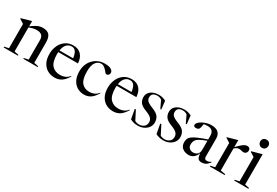

<svg xmlns="http://www.w3.org/2000/svg" viewBox="59 -1730 3951 2735"><g transform="rotate(30 2034.0 -363.0)"><path d="M346.5 -13.5 418.5 -28.5V-350Q418.5 -400.5 392 -425.8Q365.5 -451 309 -451Q274.5 -451 242.2 -442.2Q210 -433.5 186.5 -423.5V-28.5L258 -13.5V0H23V-13.5L94.5 -28.5V-428L23 -473V-482L184.5 -527.5H186.5V-442Q232 -475 263 -492.2Q294 -509.5 319 -515.8Q344 -522 372 -522Q445.5 -522 478 -482.8Q510.5 -443.5 510.5 -358.5V-28.5L582 -13.5V0H346.5Z M873 -522Q952 -522 999.8 -473.5Q1047.5 -425 1054 -332H730Q728.5 -315.5 728.5 -297.5Q728.5 -172 777 -116.8Q825.5 -61.5 914.5 -61.5Q956 -61.5 994.5 -78.2Q1033 -95 1058 -129L1066 -123.5Q1019.5 -49 971.8 -19.5Q924 10 863.5 10Q798.5 10 746.2 -19.2Q694 -48.5 663.8 -105.8Q633.5 -163 633.5 -247Q633.5 -321.5 661.8 -384Q690 -446.5 743.8 -484.2Q797.5 -522 873 -522ZM858 -497.5Q808 -497.5 775.8 -462Q743.5 -426.5 733 -361H957.5Q948.5 -431 924.2 -464.2Q900 -497.5 858 -497.5Z M1388.5 -522Q1460.5 -522 1493.8 -500.5Q1527 -479 1527 -449.5Q1527 -426 1513.2 -412.5Q1499.5 -399 1476 -399Q1471 -399 1459 -413.5Q1447 -428 1429.5 -447.2Q1412 -466.5 1390.8 -481Q1369.5 -495.5 1345.5 -495.5Q1291 -495.5 1256.2 -447.8Q1221.5 -400 1221.5 -297.5Q1221.5 -172 1266.2 -116.8Q1311 -61.5 1397 -61.5Q1437 -61.5 1474 -78.2Q1511 -95 1535.5 -129L1543 -123.5Q1498.5 -49 1452.2 -19.5Q1406 10 1348 10Q1285.5 10 1235.2 -19.2Q1185 -48.5 1155.8 -105.8Q1126.5 -163 1126.5 -247Q1126.5 -327 1160.8 -389Q1195 -451 1254.2 -486.5Q1313.5 -522 1388.5 -522Z M1833.5 -522Q1912.5 -522 1960.2 -473.5Q2008 -425 2014.5 -332H1690.5Q1689 -315.5 1689 -297.5Q1689 -172 1737.5 -116.8Q1786 -61.5 1875 -61.5Q1916.5 -61.5 1955 -78.2Q1993.5 -95 2018.5 -129L2026.5 -123.5Q1980 -49 1932.2 -19.5Q1884.5 10 1824 10Q1759 10 1706.8 -19.2Q1654.5 -48.5 1624.2 -105.8Q1594 -163 1594 -247Q1594 -321.5 1622.2 -384Q1650.5 -446.5 1704.2 -484.2Q1758 -522 1833.5 -522ZM1818.5 -497.5Q1768.5 -497.5 1736.2 -462Q1704 -426.5 1693.5 -361H1918Q1909 -431 1884.8 -464.2Q1860.5 -497.5 1818.5 -497.5Z M2276.5 -522Q2310.5 -522 2338 -514.8Q2365.5 -507.5 2394.5 -493L2410 -356H2394.5L2337.5 -476.5Q2306.5 -500 2264 -500Q2220.5 -500 2196.5 -480Q2172.5 -460 2172.5 -422Q2172.5 -401.5 2180.5 -384Q2188.5 -366.5 2213.8 -349.2Q2239 -332 2291.5 -311.5Q2370 -281 2396.8 -241.8Q2423.5 -202.5 2423.5 -150.5Q2423.5 -103 2397.2 -66.8Q2371 -30.5 2328 -10.2Q2285 10 2233.5 10Q2195.5 10 2165 2.5Q2134.5 -5 2106.5 -20L2078 -177.5H2095.5L2170.5 -31Q2203 -13 2241 -13Q2283 -13 2317 -37.8Q2351 -62.5 2351 -112.5Q2351 -150.5 2325.2 -177.8Q2299.5 -205 2226.5 -232.5Q2154 -260 2127.2 -297Q2100.5 -334 2100.5 -384Q2100.5 -428.5 2125 -459.2Q2149.5 -490 2189.5 -506Q2229.5 -522 2276.5 -522Z M2695.5 -522Q2729.5 -522 2757 -514.8Q2784.5 -507.5 2813.5 -493L2829 -356H2813.5L2756.5 -476.5Q2725.5 -500 2683 -500Q2639.5 -500 2615.5 -480Q2591.5 -460 2591.5 -422Q2591.5 -401.5 2599.5 -384Q2607.5 -366.5 2632.8 -349.2Q2658 -332 2710.5 -311.5Q2789 -281 2815.8 -241.8Q2842.5 -202.5 2842.5 -150.5Q2842.5 -103 2816.2 -66.8Q2790 -30.5 2747 -10.2Q2704 10 2652.5 10Q2614.5 10 2584 2.5Q2553.5 -5 2525.5 -20L2497 -177.5H2514.5L2589.5 -31Q2622 -13 2660 -13Q2702 -13 2736 -37.8Q2770 -62.5 2770 -112.5Q2770 -150.5 2744.2 -177.8Q2718.5 -205 2645.5 -232.5Q2573 -260 2546.2 -297Q2519.5 -334 2519.5 -384Q2519.5 -428.5 2544 -459.2Q2568.5 -490 2608.5 -506Q2648.5 -522 2695.5 -522Z M3404 -57.5Q3367 -13.5 3338.5 -1.8Q3310 10 3280 10Q3236.5 10 3219.8 -18Q3203 -46 3200.5 -97Q3187 -50.5 3151.8 -20.2Q3116.5 10 3069 10Q3007 10 2965.5 -23Q2924 -56 2924 -119Q2924 -150.5 2934.2 -175Q2944.5 -199.5 2973.2 -221.5Q3002 -243.5 3057.2 -267.5Q3112.5 -291.5 3202 -322V-380Q3202 -484.5 3100 -484.5Q3065.5 -484.5 3037.5 -478.5Q3034.5 -452.5 3028.8 -427.8Q3023 -403 3014.5 -392Q3008 -384 2994.8 -379.5Q2981.5 -375 2967.5 -375Q2949.5 -375 2938.8 -382.2Q2928 -389.5 2928 -405Q2928 -426 2948 -446.8Q2968 -467.5 2999.8 -484.5Q3031.5 -501.5 3068.2 -511.8Q3105 -522 3138.5 -522Q3223 -522 3258.5 -485.5Q3294 -449 3294 -389.5V-93Q3294 -68.5 3305.5 -58Q3317 -47.5 3335.5 -47.5Q3370 -47.5 3404 -71ZM3019.5 -139.5Q3019.5 -96.5 3044.5 -74.8Q3069.5 -53 3105.5 -53Q3148.5 -53 3175.2 -78.2Q3202 -103.5 3202 -150.5V-299.5Q3125 -273 3085.8 -248.8Q3046.5 -224.5 3033 -198.2Q3019.5 -172 3019.5 -139.5Z M3734.5 -521Q3756.5 -521 3769.5 -508.5Q3782.5 -496 3782.5 -474Q3782.5 -447.5 3766.2 -431.2Q3750 -415 3725 -415Q3708 -415 3691.2 -420.5Q3674.5 -426 3651 -426Q3631 -426 3613.5 -416.2Q3596 -406.5 3578 -390.5V-28.5L3659.5 -13.5V0H3414.5V-13.5L3486 -28.5V-428L3414.5 -473V-482L3576 -527.5H3578V-413Q3626 -463 3654.2 -485.8Q3682.5 -508.5 3700.2 -514.8Q3718 -521 3734.5 -521Z M3925 -601Q3893.5 -601 3875.2 -622.5Q3857 -644 3857 -670.5Q3857 -697 3875.2 -716.2Q3893.5 -735.5 3925 -735.5Q3956.5 -735.5 3973.8 -716.2Q3991 -697 3991 -670.5Q3991 -644 3973.8 -622.5Q3956.5 -601 3925 -601ZM3979 -527.5V-28.5L4050.5 -13.5V0H3815.5V-13.5L3887 -28.5V-428L3815.5 -473V-482L3977 -527.5Z"/></g></svg>

Font: Newsreader Display
Style: Regular
Weight: 400
Designer: Hugues Gentile
Foundry: Production Type
Version: Version 1.001